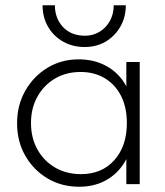

<svg xmlns="http://www.w3.org/2000/svg" viewBox="-20 -701 627 731"><path d="M281 10Q214 10 160.5 -22Q107 -54 76 -108.5Q45 -163 45 -232Q45 -300 76 -355Q107 -410 160 -442.5Q213 -475 279 -475Q333 -475 375.5 -454.5Q418 -434 445.5 -397Q473 -360 481 -309V-157Q472 -106 444.5 -68.5Q417 -31 375.5 -10.5Q334 10 281 10ZM288 -38Q368 -38 415.5 -91.5Q463 -145 463 -232Q463 -291 441.5 -334.5Q420 -378 380 -402.5Q340 -427 287 -427Q232 -427 189.5 -402Q147 -377 122.5 -333Q98 -289 98 -233Q98 -176 122.5 -132Q147 -88 190 -63Q233 -38 288 -38ZM461 0V-125L472 -239L461 -352V-465H512V0ZM459 -681Q459 -636 438.5 -600Q418 -564 383 -543Q348 -522 302 -522Q256 -522 219.5 -543Q183 -564 162.5 -600Q142 -636 142 -681H189Q189 -631 220 -598Q251 -565 304 -565Q334 -565 359 -580Q384 -595 398.5 -621.5Q413 -648 413 -681Z"/></svg>

Font: Outfit Thin ExtraLight
Style: Regular
Weight: 250
Version: Version 1.100;gftools[0.9.27]